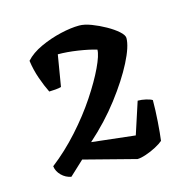

<svg xmlns="http://www.w3.org/2000/svg" viewBox="-73 -841 559 569"><g transform="rotate(-15 207.0 -556.5)"><path d="M79 -343Q62 -346 49.5 -358.5Q37 -371 35 -387Q79 -421 118.5 -465Q158 -509 187.5 -553.5Q217 -598 234 -634Q251 -670 251 -687Q228 -694 195 -699Q162 -704 134 -704L118 -608Q112 -606 100 -605Q88 -604 81 -604Q71 -624 61.5 -651Q52 -678 48 -707Q66 -727 96.5 -741Q127 -755 159.5 -762.5Q192 -770 217 -770Q233 -770 254 -762Q275 -754 295.5 -742.5Q316 -731 329.5 -719Q343 -707 343 -698Q343 -672 319.5 -626Q296 -580 255.5 -527Q215 -474 162 -427L295 -412L327 -510Q339 -510 352 -507Q365 -504 371 -500Q371 -470 368.5 -434.5Q366 -399 363 -377Q355 -370 340 -362Q325 -354 308.5 -348.5Q292 -343 282 -343L123 -384Z"/></g></svg>

Font: Texturina 72pt SemiBold
Style: Regular
Weight: 600
Designer: Guillermo Torres Carreño
Foundry: Omnibus-Type
Version: Version 1.002; ttfautohint (v1.8.3)